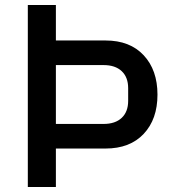

<svg xmlns="http://www.w3.org/2000/svg" viewBox="-20 -753 695 773"><path d="M92 0V-733H205V-590H405Q503 -590 558.5 -530.5Q614 -471 614 -372Q614 -273 558.5 -214Q503 -155 405 -155H205V0ZM397 -254Q444 -254 470 -278.5Q496 -303 496 -347V-398Q496 -442 470 -466.5Q444 -491 397 -491H205V-254Z"/></svg>

Font: IBM Plex Sans JP Medium
Style: Regular
Weight: 500
Designer: Mike Abbink; Paul van der Laan; Pieter van Rosmalen; Wujin Sim; Yejin Wi; Jinhee Kim; Boomi Park; Yona Kim; Kichan Ma
Foundry: Sandoll Inc.
Version: Version 1.001